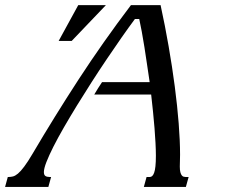

<svg xmlns="http://www.w3.org/2000/svg" viewBox="-145 -736 909 756"><path d="M370.6 -715.8H487.3Q504.9 -635.3 519 -553.7Q533.2 -472.2 543.2 -395.5Q553.2 -318.8 558.6 -250.2Q564 -181.6 564 -127Q564 -114.3 563.5 -102.5Q563 -90.8 563 -80.1Q563 -65.9 565.2 -57.9Q567.4 -49.8 570.6 -45.7Q573.7 -41.5 577.9 -40.3Q582 -39.1 585.9 -39.1H597.7L586.9 0H421.4L432.1 -39.1H444.8Q449.7 -39.1 454.1 -42.7Q458.5 -46.4 461.9 -55.7Q465.3 -64.9 467 -81.1Q468.8 -97.2 468.8 -122.6Q468.8 -145.5 467.3 -173.1Q465.8 -200.7 463.4 -231.7Q460.9 -262.7 457.5 -296.1Q454.1 -329.6 450.2 -363.8H226.1Q233.4 -376.5 241 -388.4Q248.5 -400.4 256.8 -412.6H444.3Q439 -448.2 433.8 -483.4Q428.7 -518.6 423.6 -550.8Q418.5 -583 413.3 -611.1Q408.2 -639.2 403.3 -661.1H386.2Q361.8 -628.4 333.5 -587.9Q305.2 -547.4 275.4 -503.2Q245.6 -459 215.8 -412.6Q186 -366.2 158.4 -321.3Q130.9 -276.4 106.9 -234.9Q83 -193.4 65.4 -158.7Q47.9 -124 37.8 -98.1Q27.8 -72.3 27.8 -58.6Q27.8 -46.9 33.9 -43Q40 -39.1 50.3 -39.1H56.2L45.4 0H-125L-114.3 -39.1H-111.8Q-102.5 -39.1 -93.8 -41.3Q-85 -43.5 -74.2 -52.5Q-63.5 -61.5 -49.6 -80.1Q-35.6 -98.6 -16.6 -130.9Q68.4 -275.4 164.3 -422.9Q260.3 -570.3 370.6 -715.8ZM163.1 -715.8H272L137.2 -574.7H85.9Z"/></svg>

Font: Arian Grqi
Style: Italic
Weight: 400
Italic angle: -15°
Designer: Ruben Hakobyan (Tarumian)
Foundry: Ruben Hakobyan (Tarumian)
Version: Version 1.002